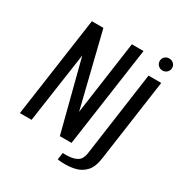

<svg xmlns="http://www.w3.org/2000/svg" viewBox="-172 -747 925 982"><g transform="rotate(30 290.5 -256.5)"><path d="M22 0 106 -591H174L281 -157L342 -591H411L327 0H258L151 -415L91 0ZM337 111Q331 111 321 110Q311 109 308 108L314 67Q318 67 327.5 67.5Q337 68 345 67Q379 66 400 52.5Q421 39 426 5L496 -495H571L503 -13Q496 42 471.5 69Q447 96 411.5 104.5Q376 113 337 111ZM544 -553Q529 -553 518.5 -563.5Q508 -574 508 -589Q508 -604 518.5 -614Q529 -624 544 -624Q560 -624 570.5 -614Q581 -604 581 -589Q581 -574 570.5 -563.5Q560 -553 544 -553Z"/></g></svg>

Font: Alumni Sans Thin Medium
Style: Italic
Weight: 500
Italic angle: -8°
Version: Version 1.016